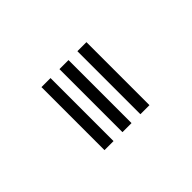

<svg xmlns="http://www.w3.org/2000/svg" viewBox="-30 -160 240 240"><g transform="rotate(45 89.5 -40.0)"><path d="M33.8 0V-16H145.2V0ZM33.8 -63.5V-79.5H145.2V-63.5ZM33.8 -31.8V-47.8H145.2V-31.8Z"/></g></svg>

Font: Big Shoulders Inline Text Thin Medium
Style: Regular
Weight: 500
Version: Version 2.002